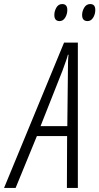

<svg xmlns="http://www.w3.org/2000/svg" viewBox="-86 -927 490 947"><path d="M-66 0 230 -717H298V0H244L245 -256H96L-9 0ZM114 -305H246L249 -579Q249 -601 249.5 -621Q250 -641 252 -657H249Q245 -642 238 -622.5Q231 -603 222 -578ZM346 -823Q319 -823 319 -853Q319 -872 329.5 -889.5Q340 -907 359 -907Q384 -907 384 -878Q384 -857 373.5 -840Q363 -823 346 -823ZM208 -823Q182 -823 182 -853Q182 -872 192 -889.5Q202 -907 221 -907Q246 -907 246 -878Q246 -857 235.5 -840Q225 -823 208 -823Z"/></svg>

Font: Noto Sans ExtraCondensed Light
Style: Italic
Weight: 300
Width: 2
Italic angle: -12°
Designer: Monotype Design Team
Foundry: Monotype Imaging Inc.
Version: Version 2.013; ttfautohint (v1.8.4.7-5d5b)